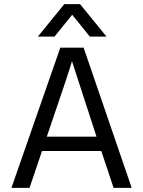

<svg xmlns="http://www.w3.org/2000/svg" viewBox="-20 -903 688 923"><path d="M242 -727H162L289 -883H365L492 -727H412L327 -832ZM122 0H35L270 -674H382L613 0H526L467 -177H182ZM326 -609Q312 -558 205 -246H444Z"/></svg>

Font: Hind Madurai
Style: Regular
Weight: 400
Designer: Jyotish Sonowal
Foundry: Indian Type Foundry
Version: Version 0.702;PS 1.0;hotconv 1.0.81;makeotf.lib2.5.63406